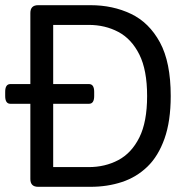

<svg xmlns="http://www.w3.org/2000/svg" viewBox="-20 -720 735 740"><path d="M20 -320Q0 -320 0 -350V-366Q0 -396 20 -396H323Q343 -396 343 -366V-350Q343 -320 323 -320ZM127 0Q97 0 97 -30V-670Q97 -700 127 -700H329Q415 -700 485 -666.5Q555 -633 596.5 -556.5Q638 -480 638 -350Q638 -253 614 -185.5Q590 -118 548 -77.5Q506 -37 450 -18.5Q394 0 329 0ZM185 -76H322Q385 -76 436 -103Q487 -130 517 -190Q547 -250 547 -350Q547 -450 517 -510Q487 -570 436 -597Q385 -624 322 -624H185Z"/></svg>

Font: Asap
Style: Regular
Weight: 400
Designer: Pablo Cosgaya
Foundry: Omnibus-Type
Version: Version 3.001